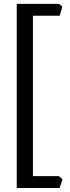

<svg xmlns="http://www.w3.org/2000/svg" viewBox="-20 -801 358 985"><path d="M300.3 118.2Q299.3 123 297.4 128.9L293.5 141.1Q291.5 147.5 289.3 153.3Q287.1 159.2 285.2 163.6H65.9V-781.2H282.2L299.3 -767.6Q298.3 -761.7 296.4 -754.6Q294.4 -747.6 292.5 -741Q290.5 -734.4 288.6 -728.8Q286.6 -723.1 285.2 -720.2H148.9V102.5H282.2Z"/></svg>

Font: Gentium Book Basic
Style: Regular
Weight: 400
Designer: J. Victor Gaultney and Annie Olsen
Foundry: SIL International
Version: Version 1.102; 2013; Maintenance release